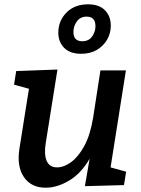

<svg xmlns="http://www.w3.org/2000/svg" viewBox="-20 -858 652 889"><path d="M193 11Q126 12 91.5 -37Q57 -86 70 -170L114 -447L45 -466L55 -529L246 -536L192 -197Q183 -144 196 -113.5Q209 -83 244 -83Q276 -83 309.5 -107.5Q343 -132 370.5 -182.5Q398 -233 411 -312L445 -532H563L492 -83L564 -63L554 -1L373 4L395 -123Q355 -54 299.5 -21.5Q244 11 193 11ZM356 -609Q304 -609 277 -636.5Q250 -664 250 -707Q250 -761 287.5 -799.5Q325 -838 388 -838Q439 -838 466 -810.5Q493 -783 493 -739Q493 -704 476 -674.5Q459 -645 428.5 -627Q398 -609 356 -609ZM361 -667Q391 -667 406.5 -689Q422 -711 422 -737Q422 -781 381 -781Q352 -781 336 -759Q320 -737 320 -710Q320 -667 361 -667Z"/></svg>

Font: Bitter SemiBold
Style: Italic
Weight: 600
Italic angle: -9°
Designer: Sol Matas, and Bitter project Authors
Foundry: Sol Matas
Version: Version 2.001